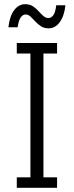

<svg xmlns="http://www.w3.org/2000/svg" viewBox="-20 -895 352 915"><path d="M60 0V-50H125V-640H60V-690H252V-640H187V-50H252V0ZM20 -765Q26 -818 47.5 -846.5Q69 -875 100 -875Q122 -875 137 -865Q152 -855 163.5 -842Q175 -829 186.5 -819Q198 -809 211 -809Q224 -809 234 -822.5Q244 -836 248 -870H292Q286 -818 264.5 -789Q243 -760 212 -760Q190 -760 175 -770Q160 -780 148 -793Q136 -806 125.5 -816Q115 -826 102 -826Q89 -826 79 -812.5Q69 -799 64 -765Z"/></svg>

Font: Radio Canada Condensed Light
Style: Regular
Weight: 300
Width: 3
Designer: Charles Daoud, Etienne Aubert Bonn, Alexandre Saumier Demers, Jacques Le Bailly
Foundry: Radio-Canada
Version: Version 2.104; ttfautohint (v1.8.4.7-5d5b);gftools[0.9.28.de